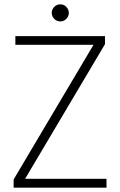

<svg xmlns="http://www.w3.org/2000/svg" viewBox="-20 -867 555 887"><path d="M43 0V-38L412 -660H51V-700H465V-663L96 -41H472V0ZM259 -768Q242 -768 230.5 -780Q219 -792 219 -808Q219 -823 230.5 -835Q242 -847 259 -847Q275 -847 286.5 -835Q298 -823 298 -808Q298 -792 286.5 -780Q275 -768 259 -768Z"/></svg>

Font: DM Sans ExtraLight
Style: Regular
Weight: 200
Designer: Colophon Foundry, Jonny Pinhorn
Foundry: Colophon Foundry
Version: Version 4.004; ttfautohint (v1.8.4.7-5d5b)